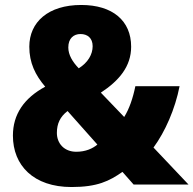

<svg xmlns="http://www.w3.org/2000/svg" viewBox="-20 -743 779 773"><path d="M307 -723C174 -723 98 -654 98 -555C98 -490 122 -441 162 -394C77 -348 32 -283 32 -197C32 -77 115 10 268 10C372 10 420 -14 473 -51L518 0H739L598 -149C645 -213 685 -304 703 -396H525C515 -347 500 -304 480 -272L386 -370C459 -418 508 -475 508 -555C508 -660 433 -723 307 -723ZM304 -606C332 -606 353 -590 353 -557C353 -524 334 -491 297 -468C272 -494 255 -522 255 -552C255 -589 277 -606 304 -606ZM252 -296 372 -161C353 -145 325 -132 287 -132C239 -132 209 -165 209 -208C209 -245 222 -273 252 -296Z"/></svg>

Font: Noto Sans Bengali SemiCondensed ExtraBold
Style: Regular
Weight: 800
Width: 4
Designer: Joana Ranito - Universal Thirst; Jelle Bosma - Monotype Design Team
Foundry: Universal Thirst ehf.
Version: Version 3.000